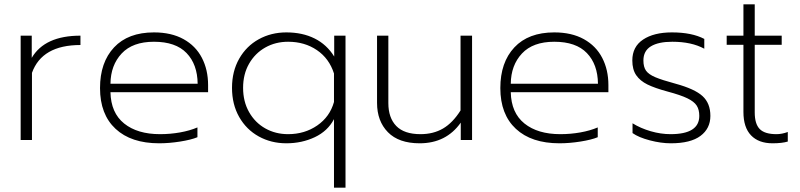

<svg xmlns="http://www.w3.org/2000/svg" viewBox="-20 -644 3681 883"><path d="M75 -480H126V-378Q186 -480 350 -480V-437Q173 -437 127 -309V0H75Z M440 -239Q440 -357 504.5 -426Q569 -495 688 -495Q768 -495 824 -464Q880 -433 908.5 -378Q937 -323 937 -253V-220H488Q490 -125 551 -76Q612 -27 716 -27Q763 -27 808 -35Q853 -43 888 -58V-13Q859 -1 808.5 7Q758 15 712 15Q583 15 511.5 -51.5Q440 -118 440 -239ZM889 -259Q888 -348 838 -400Q788 -452 688 -452Q590 -452 539.5 -398Q489 -344 488 -259Z M1516 -96Q1487 -41 1427.5 -13Q1368 15 1297 15Q1227 15 1170 -16.5Q1113 -48 1080 -106Q1047 -164 1047 -240Q1047 -316 1080 -374Q1113 -432 1170 -463.5Q1227 -495 1297 -495Q1371 -495 1427 -467Q1483 -439 1517 -384V-480H1569V219H1516ZM1516 -175V-306Q1494 -375 1437.5 -413.5Q1381 -452 1305 -452Q1247 -452 1200 -425.5Q1153 -399 1125.5 -351Q1098 -303 1098 -240Q1098 -177 1125.5 -128.5Q1153 -80 1200 -53.5Q1247 -27 1305 -27Q1381 -27 1439 -67Q1497 -107 1516 -175Z M1714 -171V-480H1766V-170Q1766 -102 1802.5 -64.5Q1839 -27 1914 -27Q1973 -27 2017.5 -53Q2062 -79 2098 -136V-480H2151V0H2099V-80Q2032 15 1910 15Q1814 15 1764 -36Q1714 -87 1714 -171Z M2281 -239Q2281 -357 2345.5 -426Q2410 -495 2529 -495Q2609 -495 2665 -464Q2721 -433 2749.5 -378Q2778 -323 2778 -253V-220H2329Q2331 -125 2392 -76Q2453 -27 2557 -27Q2604 -27 2649 -35Q2694 -43 2729 -58V-13Q2700 -1 2649.5 7Q2599 15 2553 15Q2424 15 2352.5 -51.5Q2281 -118 2281 -239ZM2730 -259Q2729 -348 2679 -400Q2629 -452 2529 -452Q2431 -452 2380.5 -398Q2330 -344 2329 -259Z M2889 -32V-77Q2926 -54 2972.5 -40.5Q3019 -27 3064 -27Q3196 -27 3196 -111Q3196 -140 3184 -158.5Q3172 -177 3141 -192Q3110 -207 3050 -223Q2991 -239 2957.5 -255.5Q2924 -272 2906 -298Q2888 -324 2888 -366Q2888 -429 2937.5 -462Q2987 -495 3070 -495Q3162 -495 3219 -465V-420Q3160 -452 3072 -452Q3008 -452 2973.5 -431Q2939 -410 2939 -366Q2939 -336 2951 -319Q2963 -302 2993.5 -289Q3024 -276 3087 -259Q3175 -235 3211 -202Q3247 -169 3247 -111Q3247 -53 3201.5 -19Q3156 15 3065 15Q3020 15 2968.5 1.5Q2917 -12 2889 -32Z M3399 -129V-438H3322V-480H3399V-624H3451V-480H3575V-438H3451V-127Q3451 -74 3474 -50.5Q3497 -27 3551 -27Q3576 -27 3603 -37V7Q3576 15 3533 15Q3469 15 3434 -21.5Q3399 -58 3399 -129Z"/></svg>

Font: Prompt ExtraLight
Style: Regular
Weight: 275
Designer: Katatrad Team
Foundry: CadsonDemak
Version: Version 1.001